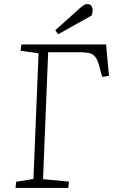

<svg xmlns="http://www.w3.org/2000/svg" viewBox="-20 -921 563 941"><path d="M59 -30 144 -44 169 -660 81 -672 85 -703H500L514 -549L481 -544L467 -595Q459 -627 447 -642Q435 -657 416.5 -661Q398 -665 371 -665H216L191 -43L318 -31L315 0H56ZM375 -884Q384 -892 392 -896.5Q400 -901 408 -901Q422 -901 428 -892Q434 -883 434 -873Q434 -868 433 -860.5Q432 -853 429 -845L265 -753L251 -773Z"/></svg>

Font: Literata 18pt ExtraLight
Style: Italic
Weight: 250
Italic angle: -2°
Designer: Latin by Veronika Burian and Jose Scaglione. Greek by Irene Vlachou. Cyrillic by Vera Evstafieva
Foundry: TypeTogether
Version: Version 3.103;gftools[0.9.29]